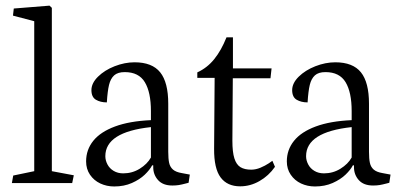

<svg xmlns="http://www.w3.org/2000/svg" viewBox="-20 -655 1425 687"><path d="M238.3 0 244.1 -27.8 165.5 -42.5V-627L157.2 -634.8L29.3 -624.5L26.4 -599.1L102.5 -579.1V-42.5L27.3 -26.9L22.5 0Z M524.4 -63.5H528.3V-56.6Q528.3 -29.8 545.7 -10.5Q563 8.8 596.7 8.8Q609.9 8.8 620.1 7.1Q630.4 5.4 645 1.5L654.8 -1L659.2 -30.3L630.9 -35.6Q609.4 -39.1 598.9 -48.3Q588.4 -57.6 585.2 -72.3Q582 -86.9 582 -112.3V-283.7Q582 -360.4 553.2 -396.2Q524.4 -432.1 461.4 -432.1Q426.3 -432.1 390.1 -418Q354 -403.8 330.6 -380.6Q307.1 -357.4 307.1 -332.5Q307.1 -307.6 323.2 -298.1Q339.4 -288.6 362.3 -288.6Q364.7 -328.6 370.1 -351.1Q375.5 -373.5 388.4 -385.3Q401.4 -397 426.3 -397Q476.6 -397 498.3 -360.8Q520 -324.7 520 -257.8V-225.1Q443.4 -221.7 391.4 -202.4Q339.4 -183.1 313.7 -151.1Q288.1 -119.1 288.1 -77.6Q288.1 -50.3 302 -29.8Q315.9 -9.3 338.9 1.5Q361.8 12.2 388.7 12.2Q423.8 12.2 451.9 -0.2Q480 -12.7 498 -30Q516.1 -47.4 524.4 -63.5ZM520 -91.3Q506.8 -67.9 480 -51.3Q453.1 -34.7 420.9 -34.7Q401.4 -34.7 386.7 -43.5Q372.1 -52.2 364.5 -66.7Q356.9 -81.1 356.9 -96.2Q356.9 -182.6 520 -200.2Z M746.1 -122.6Q745.6 -52.2 769.3 -20.3Q793 11.7 839.4 11.7Q875.5 11.7 908.4 -7.1Q941.4 -25.9 963.9 -58.1L954.6 -79.6Q954.6 -79.1 941.7 -70.6Q928.7 -62 911.9 -54.9Q895 -47.9 878.9 -47.9Q855 -47.9 840.3 -56.9Q825.7 -65.9 818.6 -88.4Q811.5 -110.8 811.5 -151.4L813 -375H947.8L951.7 -410.2H813.5V-521.5H790.5Q771.5 -474.1 746.3 -443.1Q721.2 -412.1 686 -396V-376.5H748Z M1242.7 -63.5H1246.6V-56.6Q1246.6 -29.8 1263.9 -10.5Q1281.2 8.8 1314.9 8.8Q1328.1 8.8 1338.4 7.1Q1348.6 5.4 1363.3 1.5L1373 -1L1377.4 -30.3L1349.1 -35.6Q1327.6 -39.1 1317.1 -48.3Q1306.6 -57.6 1303.5 -72.3Q1300.3 -86.9 1300.3 -112.3V-283.7Q1300.3 -360.4 1271.5 -396.2Q1242.7 -432.1 1179.7 -432.1Q1144.5 -432.1 1108.4 -418Q1072.3 -403.8 1048.8 -380.6Q1025.4 -357.4 1025.4 -332.5Q1025.4 -307.6 1041.5 -298.1Q1057.6 -288.6 1080.6 -288.6Q1083 -328.6 1088.4 -351.1Q1093.8 -373.5 1106.7 -385.3Q1119.6 -397 1144.5 -397Q1194.8 -397 1216.6 -360.8Q1238.3 -324.7 1238.3 -257.8V-225.1Q1161.6 -221.7 1109.6 -202.4Q1057.6 -183.1 1032 -151.1Q1006.3 -119.1 1006.3 -77.6Q1006.3 -50.3 1020.3 -29.8Q1034.2 -9.3 1057.1 1.5Q1080.1 12.2 1106.9 12.2Q1142.1 12.2 1170.2 -0.2Q1198.2 -12.7 1216.3 -30Q1234.4 -47.4 1242.7 -63.5ZM1238.3 -91.3Q1225.1 -67.9 1198.2 -51.3Q1171.4 -34.7 1139.2 -34.7Q1119.6 -34.7 1105 -43.5Q1090.3 -52.2 1082.8 -66.7Q1075.2 -81.1 1075.2 -96.2Q1075.2 -182.6 1238.3 -200.2Z"/></svg>

Font: Neuton Light
Style: Regular
Weight: 300
Designer: Brian M Zick
Foundry: Brian M Zick
Version: Version 1.560